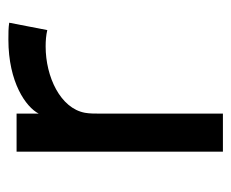

<svg xmlns="http://www.w3.org/2000/svg" viewBox="-68 -496 564 469"><g transform="rotate(-90 214.5 -262.0)"><path d="M78 0H171V-302C171 -313 171 -326 173 -337C184 -397 261 -433 335 -433C349 -433 362 -432 375 -429L393 -522C380 -524 367 -524 352 -524C247 -524 187 -481 171 -450V-504H78Z"/></g></svg>

Font: Hibana 45 SubMedium
Style: Regular
Weight: 500
Width: 6
Designer: pygmalion
Foundry: ybstudio
Version: Version 2021.007;FEAKit 1.0